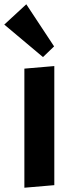

<svg xmlns="http://www.w3.org/2000/svg" viewBox="-53 -872 335 898"><path d="M61 6V-551L201 -563V-6ZM148 -605 -33 -757 70 -852 200 -655Z"/></svg>

Font: Francois One
Style: Regular
Weight: 400
Designer: Vernon Adams
Foundry: Vernon Adams
Version: Version 2.000